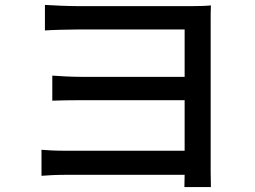

<svg xmlns="http://www.w3.org/2000/svg" viewBox="-20 -732 1040 782"><path d="M149 -122V-16C170 -18 212 -20 250 -20H732L731 30H839C839 12 838 -15 838 -36C838 -139 838 -595 838 -640C838 -667 838 -695 839 -710C821 -708 790 -707 761 -707C660 -707 382 -707 299 -707C261 -707 190 -710 163 -712V-608C189 -610 261 -612 299 -612C382 -612 687 -612 732 -612V-419H312C269 -419 222 -422 193 -424V-322C219 -323 269 -324 313 -324H732V-118H250C206 -118 169 -120 149 -122Z"/></svg>

Font: Noto Sans CJK TC Medium
Style: Regular
Weight: 500
Designer: Ryoko NISHIZUKA 西塚涼子 (kana, bopomofo & ideographs); Paul D. Hunt (Latin, Greek & Cyrillic); Sandoll Communications 산돌커뮤니
Foundry: Adobe
Version: Version 2.004;hotconv 1.0.118;makeotfexe 2.5.65603